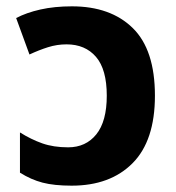

<svg xmlns="http://www.w3.org/2000/svg" viewBox="-20 -576 554 606"><path d="M207 -556Q329 -556 399 -487.5Q469 -419 469 -274Q469 -132 398.5 -61Q328 10 206 10Q151 10 114.5 0.5Q78 -9 43 -31V-158Q78 -136 113.5 -123.5Q149 -111 195 -111Q251 -111 284 -152Q317 -193 317 -274Q317 -357 283 -396.5Q249 -436 190 -436Q160 -436 131.5 -427Q103 -418 73 -404L31 -519Q63 -536 107.5 -546Q152 -556 207 -556Z"/></svg>

Font: RS Noto Sans
Style: Bold
Weight: 700
Designer: Monotype Design Team
Foundry: Monotype Imaging Inc.
Version: Version 3.10